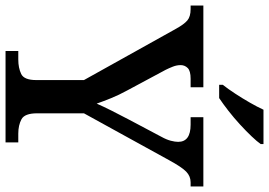

<svg xmlns="http://www.w3.org/2000/svg" viewBox="-162 -812 971 693"><g transform="rotate(90 323.5 -465.5)"><path d="M161 0V-46H192Q222 -46 244 -56.5Q266 -67 266 -111V-283L81 -615Q65 -644 51 -656Q37 -668 10 -668H-3V-714H292V-668H261Q233 -668 222.5 -657.5Q212 -647 212 -632Q212 -618 217.5 -604Q223 -590 229 -578L303 -440Q320 -409 331.5 -380.5Q343 -352 351 -329Q361 -352 376.5 -383Q392 -414 409 -446L471 -563Q481 -581 485 -596.5Q489 -612 489 -623Q489 -668 427 -668H400V-714H650V-668H635Q613 -668 596.5 -652Q580 -636 555 -590L386 -283V-114Q386 -69 407.5 -57.5Q429 -46 459 -46H491V0ZM283 -784Q298 -803 315 -829Q332 -855 347.5 -882Q363 -909 373 -931H497V-921Q488 -908 469 -888Q450 -868 426 -846Q402 -824 377 -804.5Q352 -785 331 -771H283Z"/></g></svg>

Font: Noto Nastaliq Urdu Medium
Style: Regular
Weight: 500
Designer: Monotype Design Team (Patrick Giasson: type design, Kamal Mansour: OpenType code, Glenda Bellarosa). Updated by Simon Co
Foundry: Monotype Imaging Inc., Simon Cozens
Version: Version 3.007